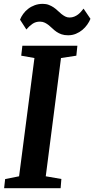

<svg xmlns="http://www.w3.org/2000/svg" viewBox="-20 -982 492 1002"><path d="M6.8 -47.4 79.6 -62 159.7 -679.2 90.8 -691.4 96.7 -743.2H383.8L378.4 -691.4L298.3 -679.2L218.8 -62L300.3 -47.9L296.4 0H1.5ZM84.5 -879.4Q90.3 -894.5 101.1 -909.4Q111.8 -924.3 127 -936Q142.1 -947.8 161.4 -954.8Q180.7 -961.9 203.1 -961.9Q220.7 -961.9 234.6 -956.5Q248.5 -951.2 260 -943.4Q271.5 -935.5 281 -926.3Q290.5 -917 300.3 -909.2Q310.1 -901.4 320.3 -896Q330.6 -890.6 342.8 -890.6Q356.4 -890.6 367.7 -895.3Q378.9 -899.9 387.7 -906.7Q396.5 -913.6 403.6 -921.9Q410.6 -930.2 416 -937L452.1 -883.8Q446.3 -869.1 435.5 -853.8Q424.8 -838.4 409.9 -825.9Q395 -813.5 376.2 -805.7Q357.4 -797.9 335.4 -797.9Q315.4 -797.9 301 -803Q286.6 -808.1 275.1 -815.9Q263.7 -823.7 254.2 -833Q244.6 -842.3 234.9 -850.1Q225.1 -857.9 214.4 -863.3Q203.6 -868.7 189.5 -869.1Q166.5 -869.6 148.9 -857.2Q131.3 -844.7 117.7 -828.1Z"/></svg>

Font: Merriweather Bold
Style: Italic
Weight: 700
Italic angle: -7°
Designer: Eben Sorkin ( eben@eyebytes.com )
Foundry: Eben Sorkin ( eben@eyebytes.com )
Version: Version 1.5; ttfautohint (v0.97) -l 13 -r 13 -G 200 -x 24 -f